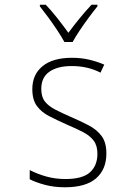

<svg xmlns="http://www.w3.org/2000/svg" viewBox="-20 -784 570 814"><path d="M255 10Q209 10 170 -0.5Q131 -11 106 -24V-63Q139 -46 177 -35.5Q215 -25 257 -25Q330 -25 361.5 -53.5Q393 -82 393 -132Q393 -167 377 -188Q361 -209 332 -224Q303 -239 263 -256Q223 -274 189.5 -291Q156 -308 136.5 -334.5Q117 -361 117 -406Q117 -468 160.5 -503.5Q204 -539 285 -539Q324 -539 358 -531Q392 -523 422 -510L406 -476Q352 -504 284 -504Q224 -504 189.5 -480Q155 -456 155 -407Q155 -373 170.5 -353.5Q186 -334 214 -319.5Q242 -305 281 -288Q323 -270 357 -252Q391 -234 411 -207Q431 -180 431 -133Q431 -66 387.5 -28Q344 10 255 10ZM253 -606Q241 -628 222.5 -656Q204 -684 184.5 -710.5Q165 -737 149 -757V-764H174Q198 -739 223.5 -706.5Q249 -674 270 -645Q292 -675 316.5 -705Q341 -735 368 -764H393V-757Q376 -736 356 -709Q336 -682 318 -655Q300 -628 288 -606Z"/></svg>

Font: Noto Sans Mono Condensed ExtraLight
Style: Regular
Weight: 200
Width: 3
Designer: Monotype Design Team
Foundry: Monotype Imaging Inc.
Version: Version 2.014; ttfautohint (v1.8.4.7-5d5b)